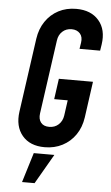

<svg xmlns="http://www.w3.org/2000/svg" viewBox="-64 -807 615 1068"><g transform="rotate(5 244.0 -273.0)"><path d="M209 16Q126.5 16 83.8 -35Q41 -86 52.5 -169L110.5 -581Q118.5 -636.5 146.8 -678.2Q175 -720 219 -743Q263 -766 318 -766Q400.5 -766 444.2 -715.2Q488 -664.5 475.5 -581L470 -546H355L360.5 -581Q365.5 -613.5 348.8 -632.2Q332 -651 302 -651Q271.5 -651 250.5 -631.8Q229.5 -612.5 225.5 -581L167.5 -169Q163 -137.5 178 -118.2Q193 -99 224.5 -99Q256 -99 277 -118.5Q298 -138 302.5 -169L314.5 -255H239L255 -370H445.5L417.5 -169Q409.5 -113 381 -71.5Q352.5 -30 308.2 -7Q264 16 209 16ZM101 220 152 54H267L171 220Z"/></g></svg>

Font: Mohave SemiBold
Style: Italic
Weight: 600
Italic angle: -8°
Designer: Gumpita Rahayu
Foundry: Tokotype
Version: Version 2.003